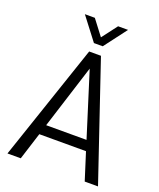

<svg xmlns="http://www.w3.org/2000/svg" viewBox="-160 -988 902 1086"><g transform="rotate(20 290.5 -445.0)"><path d="M431 -164H150L98 0H18L255 -700H326L563 0H483ZM412 -225 291 -610 169 -225ZM160 -890H220L290 -798L360 -890H420L317 -754H264Z"/></g></svg>

Font: Sarabun Light
Style: Regular
Weight: 300
Designer: Suppakit Chalermlarp | Katatrad Co.,Ltd.
Foundry: Cadson Demak Co.,Ltd.
Version: Version 1.000; ttfautohint (v1.6)